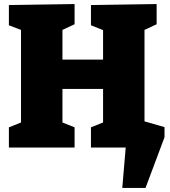

<svg xmlns="http://www.w3.org/2000/svg" viewBox="-20 -730 843 950"><path d="M24 0V-100L84 -124V-582L24 -605V-705L349 -710V-610L289 -582V-435H490V-581L430 -605V-705L755 -710V-610L695 -582V-124L755 -100V0H430V-100L490 -124V-290H289V-124L349 -100V0ZM579 -163 794 -101V-51L700 200H585L602 0H579Z"/></svg>

Font: Bitter Black
Style: Regular
Weight: 900
Designer: Sol Matas, and Bitter project Authors
Foundry: Sol Matas
Version: Version 2.001